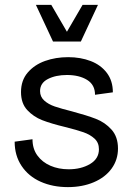

<svg xmlns="http://www.w3.org/2000/svg" viewBox="-20 -750 548 786"><path d="M40 -170 113 -180Q113 -141 133 -113.5Q153 -86 186.5 -71.5Q220 -57 261 -57Q312 -57 348.5 -78.5Q385 -100 385 -139Q385 -166 367 -182.5Q349 -199 322 -208.5Q295 -218 247 -230Q189 -244 153 -258Q117 -272 91.5 -299.5Q66 -327 66 -373Q66 -421 93.5 -453Q121 -485 164.5 -500.5Q208 -516 259 -516Q310 -516 351.5 -500Q393 -484 417.5 -451.5Q442 -419 442 -372L369 -362Q369 -403 336.5 -423Q304 -443 254 -443Q208 -443 176 -426.5Q144 -410 144 -377Q144 -354 161 -338.5Q178 -323 204.5 -314Q231 -305 275 -294Q335 -278 372.5 -263.5Q410 -249 436.5 -219.5Q463 -190 463 -142Q463 -96 437 -60Q411 -24 364 -4Q317 16 258 16Q196 16 146.5 -6Q97 -28 68.5 -70.5Q40 -113 40 -170ZM127 -730H190L254 -620L318 -730H381L311 -580H197Z"/></svg>

Font: Uncut Sans Variable
Style: Regular
Weight: 400
Designer: Kasper Nordkvist
Foundry: UNCUT.wtf
Version: Version 1.303;Glyphs 3.1.2 (3151)